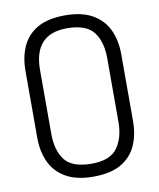

<svg xmlns="http://www.w3.org/2000/svg" viewBox="-88 -860 776 940"><g transform="rotate(-10 300.0 -390.0)"><path d="M300 11Q217 11 164 -19.5Q111 -50 86.5 -103Q62 -156 62 -224V-556Q62 -625 86 -678Q110 -731 162 -761Q214 -791 300 -791Q383 -791 436 -760.5Q489 -730 513.5 -677Q538 -624 538 -556V-224Q538 -155 514 -102Q490 -49 438 -19Q386 11 300 11ZM303 -53Q394 -53 430.5 -102.5Q467 -152 467 -232V-548Q467 -631 430 -679Q393 -727 297 -727Q133 -727 133 -548V-232Q133 -148 170 -100.5Q207 -53 303 -53Z"/></g></svg>

Font: Tanohe Sans
Style: Regular
Weight: 400
Designer: Village Type and Design LLC & Cristiano Sobral
Foundry: Cooper Hewitt Smithsonian Design Museum
Version: Version 1.00;September 29, 2021;FontCreator 13.0.0.2655 64-b